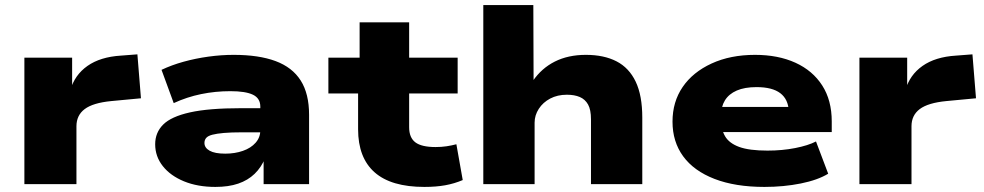

<svg xmlns="http://www.w3.org/2000/svg" viewBox="-20 -725 3873 756"><path d="M76 0V-498H264V-370H257Q274 -430 324.5 -465.5Q375 -501 456 -506L521 -511L535 -338L418 -327Q346 -320 313.5 -295.5Q281 -271 281 -228V0Z M828 11Q758 11 704.5 -11Q651 -33 621 -71Q591 -109 591 -157Q591 -203 622.5 -234.5Q654 -266 728 -282.5Q802 -299 929 -299H1027V-204H933Q890 -204 861.5 -201.5Q833 -199 816 -194.5Q799 -190 792 -182Q785 -174 785 -162Q785 -143 805.5 -131.5Q826 -120 867 -120Q905 -120 936.5 -131Q968 -142 986.5 -163Q1005 -184 1005 -212V-305Q1005 -338 976 -352Q947 -366 887 -366Q828 -366 772 -354.5Q716 -343 664 -319L616 -450Q656 -469 703 -482Q750 -495 800.5 -502Q851 -509 900 -509Q999 -509 1065 -484.5Q1131 -460 1164 -408Q1197 -356 1197 -273V0H1018V-102L1024 -103Q1009 -66 982.5 -40.5Q956 -15 918 -2Q880 11 828 11Z M1651 11Q1520 11 1455 -46.5Q1390 -104 1390 -216V-357H1273V-498H1396V-637H1591V-498H1782V-357H1591V-224Q1591 -183 1615.5 -164.5Q1640 -146 1695 -146Q1718 -146 1738 -149Q1758 -152 1777 -157L1802 -16Q1769 -2 1733 4.5Q1697 11 1651 11Z M1883 0V-705H2080L2081 -406H2078Q2112 -456 2164.5 -482.5Q2217 -509 2287 -509Q2358 -509 2407.5 -483.5Q2457 -458 2483 -403.5Q2509 -349 2509 -262V0H2307V-255Q2307 -293 2295.5 -313.5Q2284 -334 2263 -343Q2242 -352 2212 -352Q2175 -352 2146.5 -337Q2118 -322 2101.5 -296.5Q2085 -271 2085 -242V0Z M2990 11Q2875 11 2793.5 -20.5Q2712 -52 2670 -109.5Q2628 -167 2628 -246Q2628 -324 2668 -382.5Q2708 -441 2782 -475Q2856 -509 2953 -509Q3044 -509 3112 -478Q3180 -447 3217.5 -388.5Q3255 -330 3255 -247V-205H2792V-304H3107L3086 -286Q3084 -334 3052.5 -358Q3021 -382 2959 -382Q2912 -382 2881 -368.5Q2850 -355 2834.5 -330Q2819 -305 2819 -269V-256Q2819 -216 2835 -188.5Q2851 -161 2890.5 -146.5Q2930 -132 3002 -132Q3060 -132 3111 -142Q3162 -152 3193 -168L3241 -41Q3200 -16 3133 -2.5Q3066 11 2990 11Z M3364 0V-498H3552V-370H3545Q3562 -430 3612.5 -465.5Q3663 -501 3744 -506L3809 -511L3823 -338L3706 -327Q3634 -320 3601.5 -295.5Q3569 -271 3569 -228V0Z"/></svg>

Font: Nunito Sans 10pt Expanded Black
Style: Regular
Weight: 900
Width: 7
Designer: Vernon Adams
Foundry: Vernon Adams
Version: Version 3.101;gftools[0.9.27]